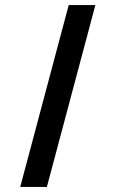

<svg xmlns="http://www.w3.org/2000/svg" viewBox="-20 -740 458 760"><path d="M252 -720H357.5L165.5 0H60Z"/></svg>

Font: Cns Manrope SemBd
Style: Regular
Weight: 600
Designer: Mikhail Sharanda
Foundry: Mikhail Sharanda
Version: Version 4.504